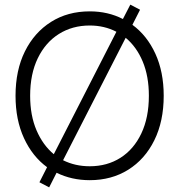

<svg xmlns="http://www.w3.org/2000/svg" viewBox="-20 -764 772 828"><path d="M367 13Q289 13 224 -19L192 44L150 22L183 -43Q120 -89 83.5 -168Q47 -247 47 -351Q47 -461 87.5 -542.5Q128 -624 200 -669.5Q272 -715 367 -715Q446 -715 510 -682L542 -744L584 -722L551 -657Q614 -611 650 -532.5Q686 -454 686 -351Q686 -241 645.5 -159Q605 -77 533 -32Q461 13 367 13ZM212 -99 482 -627Q430 -654 367 -654Q292 -654 234 -617.5Q176 -581 143 -513Q110 -445 110 -351Q110 -266 137.5 -202Q165 -138 212 -99ZM367 -47Q442 -47 499.5 -83.5Q557 -120 589.5 -188.5Q622 -257 622 -351Q622 -435 595.5 -498.5Q569 -562 522 -601L252 -73Q304 -47 367 -47Z"/></svg>

Font: Zen Kaku Gothic New
Style: Regular
Weight: 400
Designer: Yoshimichi Ohira
Foundry: Positype
Version: Version 1.001